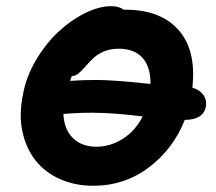

<svg xmlns="http://www.w3.org/2000/svg" viewBox="-20 -615 692 615"><path d="M278.8 -20Q220.7 -20 172.9 -41Q125 -62 94.2 -100.6Q63.5 -139.2 51.8 -193.8Q40 -248.5 54.2 -315.9Q64.5 -370.6 95.5 -422.9Q126.5 -475.1 166.3 -512.5Q206.1 -549.8 251.5 -572.5Q296.9 -595.2 335.9 -595.2Q361.8 -595.2 376 -584H380.9Q494.1 -584 551.8 -519Q609.4 -454.1 596.2 -334Q617.7 -328.6 630.6 -311.8Q643.6 -294.9 639.2 -272Q629.9 -231 571.8 -231Q535.6 -138.7 457.5 -79.3Q379.4 -20 278.8 -20ZM289.1 -358.9Q342.3 -358.9 461.9 -346.2Q462.9 -399.9 436.8 -429.4Q410.6 -459 359.9 -459Q306.2 -459 270 -419.9Q265.6 -415.5 258.1 -407Q250.5 -398.4 246.8 -394.5Q243.2 -390.6 237.3 -385Q231.4 -379.4 227.5 -377Q223.6 -374.5 219 -372.8Q214.4 -371.1 210 -371.1Q209 -368.7 207 -363.5Q205.1 -358.4 204.1 -356Q247.1 -358.9 289.1 -358.9ZM276.9 -253.9Q227.5 -253.9 183.1 -250Q185.1 -200.7 213.4 -172.9Q241.7 -145 289.1 -145Q333 -145 373.3 -170.4Q413.6 -195.8 437 -242.2Q339.4 -253.9 276.9 -253.9Z"/></svg>

Font: Shantell Sans Irregular Bouncy
Style: Bold Italic
Weight: 700
Italic angle: -11.31°
Designer: Stephen Nixon, Anya Danilova, Shantell Martin
Foundry: Arrow Type
Version: Version 1.006;[9816181b4]